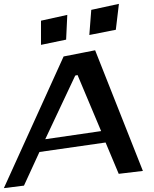

<svg xmlns="http://www.w3.org/2000/svg" viewBox="-122 -930 794 993"><path d="M617 -46 370 -670 207 -638 -102 43 2 30 82 -144 424 -193 492 -31ZM401 -252 112 -210 267 -539 279 -542ZM220 -725 226 -853 90 -823V-698ZM477 -776 493 -910 350 -879 340 -749Z"/></svg>

Font: Gamestation Warped
Style: Regular
Weight: 400
Designer: Jonas Hecksher
Foundry: Jonas Hecksher, Playtypeª, e-types AS
Version: Version 1.003